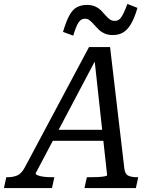

<svg xmlns="http://www.w3.org/2000/svg" viewBox="-76 -955 793 975"><path d="M196 -296H464L463 -240H172ZM402 -670 417 -665 105 -75Q104 -70 115 -65Q126 -60 145.5 -57.5Q165 -55 188 -55H200L188 0H-56L-44 -55H-38Q-10 -55 11.5 -64Q33 -73 50 -105L376 -716H483L555 -103Q558 -72 574.5 -63.5Q591 -55 621 -55H626L614 0H353L365 -55H378Q402 -55 422 -56Q442 -57 455 -59.5Q468 -62 468 -65ZM497 -777Q472 -777 454 -785.5Q436 -794 423.5 -806.5Q411 -819 400.5 -831Q390 -843 379.5 -851.5Q369 -860 356 -860Q335 -860 322.5 -840.5Q310 -821 296 -774L244 -793Q259 -844 275 -874.5Q291 -905 313 -917.5Q335 -930 366 -930Q390 -930 407.5 -922Q425 -914 437 -902Q449 -890 459.5 -877.5Q470 -865 481 -857Q492 -849 507 -849Q522 -849 532 -858.5Q542 -868 551 -887Q560 -906 571 -935L622 -915Q607 -863 589 -833Q571 -803 549 -790Q527 -777 497 -777Z"/></svg>

Font: Roboto Serif
Style: Italic
Weight: 400
Italic angle: -10°
Designer: Greg Gazdowicz
Foundry: Commercial Type
Version: Version 1.008